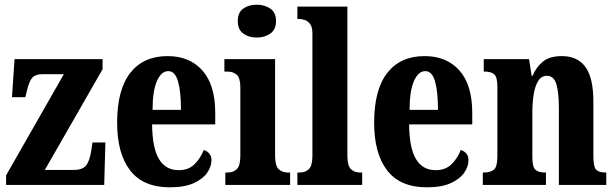

<svg xmlns="http://www.w3.org/2000/svg" viewBox="-20 -788 2624 818"><path d="M6 0V-41L252 -472H161Q132 -472 118.5 -458Q105 -444 95 -403L88 -374H31L42 -536H417V-493L171 -64H294Q329 -64 345 -81Q361 -98 369 -147L374 -181H429L424 0Z M703 10Q590 10 534.5 -62Q479 -134 479 -265Q479 -406 535 -477.5Q591 -549 694 -549Q788 -549 842.5 -487.5Q897 -426 897 -307V-258H628Q629 -157 657.5 -110Q686 -63 741 -63Q783 -63 808.5 -88Q834 -113 848 -149Q862 -145 871.5 -134Q881 -123 881 -106Q881 -79 863 -52.5Q845 -26 806 -8Q767 10 703 10ZM751 -320Q751 -397 738.5 -441Q726 -485 697 -485Q667 -485 648.5 -442.5Q630 -400 630 -320Z M1074 -628Q1040 -628 1016.5 -645Q993 -662 993 -698Q993 -735 1016.5 -751.5Q1040 -768 1074 -768Q1107 -768 1131.5 -751.5Q1156 -735 1156 -698Q1156 -662 1131.5 -645Q1107 -628 1074 -628ZM940 0V-53H950Q974 -53 989 -67.5Q1004 -82 1004 -125V-415Q1004 -455 989 -469Q974 -483 950 -483H936V-536H1152V-125Q1152 -82 1167 -67.5Q1182 -53 1207 -53H1216V0Z M1247 0V-53H1257Q1281 -53 1296 -67.5Q1311 -82 1311 -125V-646Q1311 -673 1301 -686Q1291 -699 1278 -703Q1265 -707 1257 -707H1247V-760H1460V-125Q1460 -82 1475 -67.5Q1490 -53 1514 -53H1523V0Z M1798 10Q1685 10 1629.5 -62Q1574 -134 1574 -265Q1574 -406 1630 -477.5Q1686 -549 1789 -549Q1883 -549 1937.5 -487.5Q1992 -426 1992 -307V-258H1723Q1724 -157 1752.5 -110Q1781 -63 1836 -63Q1878 -63 1903.5 -88Q1929 -113 1943 -149Q1957 -145 1966.5 -134Q1976 -123 1976 -106Q1976 -79 1958 -52.5Q1940 -26 1901 -8Q1862 10 1798 10ZM1846 -320Q1846 -397 1833.5 -441Q1821 -485 1792 -485Q1762 -485 1743.5 -442.5Q1725 -400 1725 -320Z M2037 0V-53H2041Q2069 -53 2084 -65Q2099 -77 2099 -122V-418Q2099 -460 2085.5 -471.5Q2072 -483 2045 -483H2041V-536H2234L2245 -465H2249Q2265 -503 2293.5 -526Q2322 -549 2374 -549Q2440 -549 2474 -503Q2508 -457 2508 -355V-124Q2508 -77 2520 -65Q2532 -53 2559 -53H2563V0H2361V-329Q2361 -393 2350.5 -429Q2340 -465 2310 -465Q2286 -465 2272.5 -442.5Q2259 -420 2253.5 -384.5Q2248 -349 2248 -309V-119Q2248 -76 2261.5 -64.5Q2275 -53 2302 -53H2306V0Z"/></svg>

Font: Noto Serif Ethiopic ExtraCondensed ExtraBold
Style: Regular
Weight: 800
Width: 2
Designer: Monotype Design Team
Foundry: Monotype Imaging Inc.
Version: Version 2.102; ttfautohint (v1.8.4.7-5d5b)